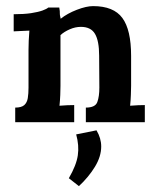

<svg xmlns="http://www.w3.org/2000/svg" viewBox="-20 -408 519 641"><path d="M30.8 0V-48.8Q51.7 -48.8 61.1 -57.2Q70.4 -65.6 72.8 -80.7Q75.2 -95.7 75.2 -115.5V-241.7Q75.2 -255.6 75.9 -272.3Q76.6 -289 78.1 -305.8Q66.4 -305.1 49.9 -304.5Q33.4 -304 25.7 -303.3V-360.5Q60.1 -360.5 84 -364.1Q107.8 -367.8 121.9 -372.9Q136 -378.1 141.2 -382.8H177.9Q180.4 -368.2 179.7 -364.3Q179 -360.5 182.6 -345.4Q204.6 -363 236.5 -375.3Q268.4 -387.6 290.8 -387.6Q359.4 -387.6 388.5 -348Q417.7 -308.4 417.7 -221.5V-121Q417.7 -110.4 416.9 -91.1Q416.2 -71.9 414.4 -55Q427.2 -56.1 441.3 -56.7Q455.4 -57.2 463.5 -57.2V0H266.6V-48.8Q298.1 -48.8 304.9 -67.3Q311.7 -85.8 311.7 -115.5L311 -222.2Q311 -271.4 297.2 -294.8Q283.5 -318.3 250.1 -318.3Q231.4 -318.3 212.9 -310.2Q194.4 -302.2 181.9 -290.8Q181.9 -280.2 181.9 -269.3Q181.9 -258.5 181.9 -247.9V-121Q181.9 -110.4 181.2 -91.1Q180.4 -71.9 178.6 -55Q190.3 -56.1 205 -56.7Q219.7 -57.2 227.7 -57.2V0ZM243.5 213.4 209.8 187Q235.1 143.4 239.8 110.4Q244.6 77.4 234.3 40.7L302.2 27.1Q317.9 53.5 317.9 81Q317.9 114.4 297 148.7Q276.1 183 243.5 213.4Z"/></svg>

Font: Parastoo
Style: Regular
Weight: 400
Foundry: Saber Rastikerdar (saber.rastikerdar@gmail.com)
Version: Version 3.000